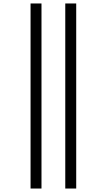

<svg xmlns="http://www.w3.org/2000/svg" viewBox="-20 -918 615 1106"><path d="M156 168V-898H219V168ZM356 168V-898H419V168Z"/></svg>

Font: Jozsika Light
Style: Regular
Weight: 300
Monospace: yes
Designer: Belleve Invis
Foundry: Belleve Invis
Version: 2.1.0